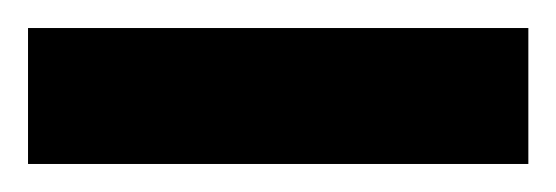

<svg xmlns="http://www.w3.org/2000/svg" viewBox="-20 -713 397 137"><path d="M0 -596V-693H357V-596Z"/></svg>

Font: Saira Expanded
Style: Bold
Weight: 700
Width: 7
Designer: Hector Gatti with collaboration of the Omnibus-Type team
Foundry: Omnibus-Type
Version: Version 1.100; ttfautohint (v1.8.3)